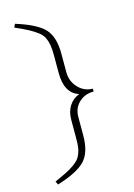

<svg xmlns="http://www.w3.org/2000/svg" viewBox="-128 -785 689 988"><g transform="rotate(-15 216.5 -291.0)"><path d="M206.1 -166Q206.1 -210 225.6 -240.5Q245.1 -271 279.8 -284.2Q206.1 -308.1 206.1 -416V-509.8Q206.1 -543.9 202.4 -565.4Q198.7 -586.9 190.2 -605.2Q181.6 -623.5 161.9 -638.7Q142.1 -653.8 116.5 -667.7Q90.8 -681.6 45.9 -701.2L54.2 -719.2Q165.5 -684.6 205.3 -641.4Q245.1 -598.1 245.1 -508.8V-410.2Q245.1 -361.8 277.3 -327.4Q309.6 -293 355 -293V-277.8Q307.6 -277.8 276.4 -248Q245.1 -218.3 245.1 -171.9V-73.2Q245.1 15.6 204.8 59.3Q164.6 103 54.2 137.2L45.9 119.1Q83 102.5 106.2 91.1Q129.4 79.6 148.9 66.2Q168.5 52.7 178.5 41Q188.5 29.3 195.3 11.7Q202.1 -5.9 204.1 -24.7Q206.1 -43.5 206.1 -71.8Z"/></g></svg>

Font: Halibut Exp Thin
Style: Regular
Weight: 250
Width: 7
Designer: Matteo Maggi
Foundry: Collletttivo
Version: Version 3.080 | FøM Fix